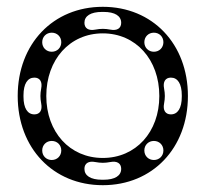

<svg xmlns="http://www.w3.org/2000/svg" viewBox="-20 -532 604 564"><path d="M282 12C428 12 532 -97 532 -250C532 -403 428 -512 282 -512C136 -512 32 -403 32 -250C32 -97 136 12 282 12ZM282 -68C185 -68 116 -144 116 -250C116 -357 185 -434 282 -434C379 -434 448 -357 448 -250C448 -144 379 -68 282 -68ZM81 -196C61 -196 49 -214 49 -248V-252C49 -286 61 -304 81 -304C97 -304 105 -292 101 -272C98 -256 98 -244 101 -228C105 -208 97 -196 81 -196ZM482 -196C466 -196 458 -208 462 -228C465 -244 465 -256 462 -272C458 -292 466 -304 482 -304C502 -304 514 -286 514 -252V-248C514 -214 502 -196 482 -196ZM228 -465C228 -485 246 -497 280 -497H284C318 -497 336 -485 336 -465C336 -449 324 -441 304 -445C288 -448 276 -448 260 -445C240 -441 228 -449 228 -465ZM228 -36C228 -52 240 -60 260 -56C276 -53 288 -53 304 -56C324 -60 336 -52 336 -36C336 -16 318 -4 284 -4H280C246 -4 228 -16 228 -36ZM132 -62C116 -62 104 -74 104 -90C104 -106 116 -118 132 -118C148 -118 160 -106 160 -90C160 -74 148 -62 132 -62ZM432 -62C416 -62 404 -74 404 -90C404 -106 416 -118 432 -118C448 -118 460 -106 460 -90C460 -74 448 -62 432 -62ZM132 -380C116 -380 104 -392 104 -408C104 -424 116 -436 132 -436C148 -436 160 -424 160 -408C160 -392 148 -380 132 -380ZM432 -380C416 -380 404 -392 404 -408C404 -424 416 -436 432 -436C448 -436 460 -424 460 -408C460 -392 448 -380 432 -380Z"/></svg>

Font: Apfel Grotezk Brukt
Style: Regular
Weight: 300
Designer: Luigi Gorlero
Foundry: © 2023, Luigi Gorlero & Collletttivo
Version: Version 2.000;Glyphs 3.2 (3217)